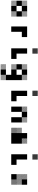

<svg xmlns="http://www.w3.org/2000/svg" viewBox="2396 -3270 1208 6041"><g transform="rotate(90 2999.5 -250.0)"><path d="M500.8 -155.8 489.2 -167.5H495L500.8 -161.7ZM500.8 -141.7 475 -167.5H480.8L500.8 -147.5ZM500.8 -127.5 460.8 -167.5H466.7L500.8 -133.3ZM500.8 -113.3 446.7 -167.5H452.5L500.8 -119.2ZM500.8 -99.2 432.5 -167.5H438.3L500.8 -105ZM500.8 -85 418.3 -167.5H424.2L500.8 -90.8ZM500.8 -70.8 404.2 -167.5H410L500.8 -76.7ZM500.8 -56.7 390 -167.5H395.8L500.8 -62.5ZM500.8 -42.5 375.8 -167.5H381.7L500.8 -48.3ZM500.8 -28.3 361.7 -167.5H367.5L500.8 -34.2ZM500.8 -14.2 347.5 -167.5H353.3L500.8 -20ZM500.8 0 333.3 -167.5H339.2L500.8 -5.8ZM487.5 0.8 332.5 -154.2V-160L493.3 0.8ZM473.3 0.8 332.5 -140V-145.8L479.2 0.8ZM459.2 0.8 332.5 -125.8V-131.7L465 0.8ZM445 0.8 332.5 -111.7V-117.5L450.8 0.8ZM430 0.8 332.5 -96.7V-103.3L436.7 0.8ZM416.7 0.8 332.5 -83.3V-89.2L422.5 0.8ZM402.5 0.8 332.5 -69.2V-75L408.3 0.8ZM388.3 0.8 332.5 -55V-60.8L394.2 0.8ZM374.2 0.8 332.5 -40.8V-46.7L380 0.8ZM360 0.8 332.5 -26.7V-32.5L365.8 0.8ZM345.8 0.8 332.5 -12.5V-18.3L351.7 0.8ZM167.5 -155.8 155.8 -167.5H161.7L167.5 -161.7ZM167.5 -141.7 141.7 -167.5H147.5L167.5 -147.5ZM167.5 -127.5 127.5 -167.5H133.3L167.5 -133.3ZM167.5 -113.3 113.3 -167.5H119.2L167.5 -119.2ZM167.5 -99.2 99.2 -167.5H105L167.5 -105ZM167.5 -85 85 -167.5H90.8L167.5 -90.8ZM167.5 -70.8 70.8 -167.5H76.7L167.5 -76.7ZM167.5 -56.7 56.7 -167.5H62.5L167.5 -62.5ZM167.5 -42.5 42.5 -167.5H48.3L167.5 -48.3ZM167.5 -28.3 28.3 -167.5H34.2L167.5 -34.2ZM167.5 -14.2 14.2 -167.5H20L167.5 -20ZM167.5 0 0 -167.5H5.8L167.5 -5.8ZM154.2 0.8 -0.8 -154.2V-160L160 0.8ZM140 0.8 -0.8 -140V-145.8L145.8 0.8ZM125.8 0.8 -0.8 -125.8V-131.7L131.7 0.8ZM111.7 0.8 -0.8 -111.7V-117.5L117.5 0.8ZM96.7 0.8 -0.8 -96.7V-103.3L103.3 0.8ZM83.3 0.8 -0.8 -83.3V-89.2L89.2 0.8ZM69.2 0.8 -0.8 -69.2V-75L75 0.8ZM55 0.8 -0.8 -55V-60.8L60.8 0.8ZM40.8 0.8 -0.8 -40.8V-46.7L46.7 0.8ZM26.7 0.8 -0.8 -26.7V-32.5L32.5 0.8ZM12.5 0.8 -0.8 -12.5V-18.3L18.3 0.8ZM500.8 -489.2 489.2 -500.8H495L500.8 -495ZM500.8 -475 475 -500.8H480.8L500.8 -480.8ZM500.8 -460.8 460.8 -500.8H466.7L500.8 -466.7ZM500.8 -446.7 446.7 -500.8H452.5L500.8 -452.5ZM500.8 -432.5 432.5 -500.8H438.3L500.8 -438.3ZM500.8 -418.3 418.3 -500.8H424.2L500.8 -424.2ZM500.8 -404.2 404.2 -500.8H410L500.8 -410ZM500.8 -390 390 -500.8H395.8L500.8 -395.8ZM500.8 -375.8 375.8 -500.8H381.7L500.8 -381.7ZM500.8 -361.7 361.7 -500.8H367.5L500.8 -367.5ZM500.8 -347.5 347.5 -500.8H353.3L500.8 -353.3ZM500.8 -333.3 333.3 -500.8H339.2L500.8 -339.2ZM487.5 -332.5 332.5 -487.5V-493.3L493.3 -332.5ZM473.3 -332.5 332.5 -473.3V-479.2L479.2 -332.5ZM459.2 -332.5 332.5 -459.2V-465L465 -332.5ZM445 -332.5 332.5 -445V-450.8L450.8 -332.5ZM430 -332.5 332.5 -430V-436.7L436.7 -332.5ZM416.7 -332.5 332.5 -416.7V-422.5L422.5 -332.5ZM402.5 -332.5 332.5 -402.5V-408.3L408.3 -332.5ZM388.3 -332.5 332.5 -388.3V-394.2L394.2 -332.5ZM374.2 -332.5 332.5 -374.2V-380L380 -332.5ZM360 -332.5 332.5 -360V-365.8L365.8 -332.5ZM345.8 -332.5 332.5 -345.8V-351.7L351.7 -332.5ZM167.5 -489.2 155.8 -500.8H161.7L167.5 -495ZM167.5 -475 141.7 -500.8H147.5L167.5 -480.8ZM167.5 -460.8 127.5 -500.8H133.3L167.5 -466.7ZM167.5 -446.7 113.3 -500.8H119.2L167.5 -452.5ZM167.5 -432.5 99.2 -500.8H105L167.5 -438.3ZM167.5 -418.3 85 -500.8H90.8L167.5 -424.2ZM167.5 -404.2 70.8 -500.8H76.7L167.5 -410ZM167.5 -390 56.7 -500.8H62.5L167.5 -395.8ZM167.5 -375.8 42.5 -500.8H48.3L167.5 -381.7ZM167.5 -361.7 28.3 -500.8H34.2L167.5 -367.5ZM167.5 -347.5 14.2 -500.8H20L167.5 -353.3ZM167.5 -333.3 0 -500.8H5.8L167.5 -339.2ZM154.2 -332.5 -0.8 -487.5V-493.3L160 -332.5ZM140 -332.5 -0.8 -473.3V-479.2L145.8 -332.5ZM125.8 -332.5 -0.8 -459.2V-465L131.7 -332.5ZM111.7 -332.5 -0.8 -445V-450.8L117.5 -332.5ZM96.7 -332.5 -0.8 -430V-436.7L103.3 -332.5ZM83.3 -332.5 -0.8 -416.7V-422.5L89.2 -332.5ZM69.2 -332.5 -0.8 -402.5V-408.3L75 -332.5ZM55 -332.5 -0.8 -388.3V-394.2L60.8 -332.5ZM40.8 -332.5 -0.8 -374.2V-380L46.7 -332.5ZM26.7 -332.5 -0.8 -360V-365.8L32.5 -332.5ZM12.5 -332.5 -0.8 -345.8V-351.7L18.3 -332.5ZM166.7 -166.7H333.3V0H166.7ZM333.3 -333.3H500V-166.7H333.3ZM0 -333.3H166.7V-166.7H0ZM166.7 -500H333.3V-333.3H166.7Z M979.2 -500H1145.8V-333.3H979.2ZM980 -488.3 967.5 -500.8H973.3L980 -494.2ZM980 -475.8 955 -500.8H960.8L980 -481.7ZM980 -463.3 942.5 -500.8H948.3L980 -469.2ZM980 -450.8 930 -500.8H935.8L980 -456.7ZM980 -438.3 917.5 -500.8H923.3L980 -444.2ZM980 -425.8 905 -500.8H910L980 -430.8ZM980 -413.3 892.5 -500.8H898.3L980 -419.2ZM980 -400.8 880 -500.8H885.8L980 -406.7ZM980 -388.3 867.5 -500.8H873.3L980 -394.2ZM980 -375.8 855 -500.8H860.8L980 -381.7ZM980 -363.3 842.5 -500.8H848.3L980 -369.2ZM980 -350.8 830 -500.8H835.8L980 -356.7ZM980 -338.3 817.5 -500.8H823.3L980 -344.2ZM973.3 -332.5 811.7 -494.2V-500L979.2 -332.5ZM960.8 -332.5 811.7 -481.7V-487.5L966.7 -332.5ZM948.3 -332.5 811.7 -469.2V-475L954.2 -332.5ZM935.8 -332.5 811.7 -456.7V-462.5L941.7 -332.5ZM923.3 -332.5 811.7 -444.2V-450L929.2 -332.5ZM910 -332.5 811.7 -430.8V-437.5L916.7 -332.5ZM898.3 -332.5 811.7 -419.2V-425L904.2 -332.5ZM885.8 -332.5 811.7 -406.7V-412.5L891.7 -332.5ZM873.3 -332.5 811.7 -394.2V-400L879.2 -332.5ZM860.8 -332.5 811.7 -381.7V-387.5L866.7 -332.5ZM848.3 -332.5 811.7 -369.2V-375L854.2 -332.5ZM835.8 -332.5 811.7 -356.7V-362.5L841.7 -332.5ZM823.3 -332.5 811.7 -344.2V-350L829.2 -332.5ZM812.5 -166.7H979.2V0H812.5ZM812.5 -333.3H979.2V0H812.5ZM812.5 -500H979.2V-166.7H812.5Z M1667.5 -826.7 1660 -834.2H1665.8L1667.5 -832.5ZM1667.5 -819.2 1652.5 -834.2H1658.3L1667.5 -825ZM1667.5 -811.7 1645 -834.2H1650.8L1667.5 -817.5ZM1667.5 -804.2 1637.5 -834.2H1643.3L1667.5 -810ZM1667.5 -796.7 1630 -834.2H1635.8L1667.5 -802.5ZM1667.5 -789.2 1622.5 -834.2H1628.3L1667.5 -795ZM1667.5 -781.7 1615 -834.2H1620.8L1667.5 -787.5ZM1667.5 -774.2 1607.5 -834.2H1613.3L1667.5 -780ZM1667.5 -766.7 1600 -834.2H1605.8L1667.5 -772.5ZM1667.5 -759.2 1592.5 -834.2H1597.5L1667.5 -764.2ZM1667.5 -751.7 1585 -834.2H1590.8L1667.5 -757.5ZM1667.5 -744.2 1577.5 -834.2H1583.3L1667.5 -750ZM1667.5 -736.7 1570 -834.2H1575.8L1667.5 -742.5ZM1667.5 -729.2 1562.5 -834.2H1568.3L1667.5 -735ZM1667.5 -721.7 1555 -834.2H1560.8L1667.5 -727.5ZM1667.5 -714.2 1547.5 -834.2H1553.3L1667.5 -720ZM1667.5 -706.7 1540 -834.2H1545.8L1667.5 -712.5ZM1667.5 -699.2 1532.5 -834.2H1538.3L1667.5 -705ZM1667.5 -691.7 1525 -834.2H1530.8L1667.5 -697.5ZM1667.5 -684.2 1517.5 -834.2H1523.3L1667.5 -690ZM1667.5 -676.7 1510 -834.2H1515.8L1667.5 -682.5ZM1667.5 -669.2 1502.5 -834.2H1508.3L1667.5 -675ZM1663.3 -665.8 1499.2 -830 1500.8 -834.2 1667.5 -667.5ZM1655.8 -665.8 1499.2 -822.5V-828.3L1661.7 -665.8ZM1648.3 -665.8 1499.2 -815V-820.8L1654.2 -665.8ZM1640.8 -665.8 1499.2 -807.5V-813.3L1646.7 -665.8ZM1633.3 -665.8 1499.2 -800V-805.8L1639.2 -665.8ZM1625.8 -665.8 1499.2 -792.5V-798.3L1631.7 -665.8ZM1618.3 -665.8 1499.2 -785V-790.8L1624.2 -665.8ZM1610.8 -665.8 1499.2 -777.5V-783.3L1616.7 -665.8ZM1603.3 -665.8 1499.2 -770V-775.8L1609.2 -665.8ZM1595.8 -665.8 1499.2 -762.5V-768.3L1601.7 -665.8ZM1587.5 -665.8 1499.2 -754.2V-760.8L1594.2 -665.8ZM1580.8 -665.8 1499.2 -747.5V-753.3L1586.7 -665.8ZM1573.3 -665.8 1499.2 -740V-745.8L1579.2 -665.8ZM1565.8 -665.8 1499.2 -732.5V-738.3L1571.7 -665.8ZM1558.3 -665.8 1499.2 -725V-730.8L1564.2 -665.8ZM1550.8 -665.8 1499.2 -717.5V-723.3L1556.7 -665.8ZM1543.3 -665.8 1499.2 -710V-715L1548.3 -665.8ZM1535.8 -665.8 1499.2 -702.5V-708.3L1541.7 -665.8ZM1528.3 -665.8 1499.2 -695V-700.8L1534.2 -665.8ZM1520.8 -665.8 1499.2 -687.5V-693.3L1526.7 -665.8ZM1513.3 -665.8 1499.2 -680V-685.8L1519.2 -665.8ZM1505.8 -665.8 1499.2 -672.5V-678.3L1511.7 -665.8ZM1666.7 -166.7H1833.3V0H1666.7ZM1500 -166.7H1833.3V0H1500ZM1500 -333.3H1666.7V0H1500ZM1500 -500H1666.7V-166.7H1500Z M2500.8 177.5 2489.2 165.8H2495L2500.8 171.7ZM2500.8 191.7 2475 165.8H2480.8L2500.8 185.8ZM2500.8 205.8 2460.8 165.8H2466.7L2500.8 200ZM2500.8 220 2446.7 165.8H2452.5L2500.8 214.2ZM2500.8 234.2 2432.5 165.8H2438.3L2500.8 228.3ZM2500.8 248.3 2418.3 165.8H2424.2L2500.8 242.5ZM2500.8 262.5 2404.2 165.8H2410L2500.8 256.7ZM2500.8 276.7 2390 165.8H2395.8L2500.8 270.8ZM2500.8 290.8 2375.8 165.8H2381.7L2500.8 285ZM2500.8 305 2361.7 165.8H2367.5L2500.8 299.2ZM2500.8 319.2 2347.5 165.8H2353.3L2500.8 313.3ZM2500.8 333.3 2333.3 165.8H2339.2L2500.8 327.5ZM2487.5 334.2 2332.5 179.2V173.3L2493.3 334.2ZM2473.3 334.2 2332.5 193.3V187.5L2479.2 334.2ZM2459.2 334.2 2332.5 207.5V201.7L2465 334.2ZM2445 334.2 2332.5 221.7V215.8L2450.8 334.2ZM2430 334.2 2332.5 236.7V230L2436.7 334.2ZM2416.7 334.2 2332.5 250V244.2L2422.5 334.2ZM2402.5 334.2 2332.5 264.2V258.3L2408.3 334.2ZM2388.3 334.2 2332.5 278.3V272.5L2394.2 334.2ZM2374.2 334.2 2332.5 292.5V286.7L2380 334.2ZM2360 334.2 2332.5 306.7V300.8L2365.8 334.2ZM2345.8 334.2 2332.5 320.8V315L2351.7 334.2ZM2167.5 177.5 2155.8 165.8H2161.7L2167.5 171.7ZM2167.5 191.7 2141.7 165.8H2147.5L2167.5 185.8ZM2167.5 205.8 2127.5 165.8H2133.3L2167.5 200ZM2167.5 220 2113.3 165.8H2119.2L2167.5 214.2ZM2167.5 234.2 2099.2 165.8H2105L2167.5 228.3ZM2167.5 248.3 2085 165.8H2090.8L2167.5 242.5ZM2167.5 262.5 2070.8 165.8H2076.7L2167.5 256.7ZM2167.5 276.7 2056.7 165.8H2062.5L2167.5 270.8ZM2167.5 290.8 2042.5 165.8H2048.3L2167.5 285ZM2167.5 305 2028.3 165.8H2034.2L2167.5 299.2ZM2167.5 319.2 2014.2 165.8H2020L2167.5 313.3ZM2167.5 333.3 2000 165.8H2005.8L2167.5 327.5ZM2154.2 334.2 1999.2 179.2V173.3L2160 334.2ZM2140 334.2 1999.2 193.3V187.5L2145.8 334.2ZM2125.8 334.2 1999.2 207.5V201.7L2131.7 334.2ZM2111.7 334.2 1999.2 221.7V215.8L2117.5 334.2ZM2096.7 334.2 1999.2 236.7V230L2103.3 334.2ZM2083.3 334.2 1999.2 250V244.2L2089.2 334.2ZM2069.2 334.2 1999.2 264.2V258.3L2075 334.2ZM2055 334.2 1999.2 278.3V272.5L2060.8 334.2ZM2040.8 334.2 1999.2 292.5V286.7L2046.7 334.2ZM2026.7 334.2 1999.2 306.7V300.8L2032.5 334.2ZM2012.5 334.2 1999.2 320.8V315L2018.3 334.2ZM2167.5 -155.8 2155.8 -167.5H2161.7L2167.5 -161.7ZM2167.5 -141.7 2141.7 -167.5H2147.5L2167.5 -147.5ZM2167.5 -127.5 2127.5 -167.5H2133.3L2167.5 -133.3ZM2167.5 -113.3 2113.3 -167.5H2119.2L2167.5 -119.2ZM2167.5 -99.2 2099.2 -167.5H2105L2167.5 -105ZM2167.5 -85 2085 -167.5H2090.8L2167.5 -90.8ZM2167.5 -70.8 2070.8 -167.5H2076.7L2167.5 -76.7ZM2167.5 -56.7 2056.7 -167.5H2062.5L2167.5 -62.5ZM2167.5 -42.5 2042.5 -167.5H2048.3L2167.5 -48.3ZM2167.5 -28.3 2028.3 -167.5H2034.2L2167.5 -34.2ZM2167.5 -14.2 2014.2 -167.5H2020L2167.5 -20ZM2167.5 0 2000 -167.5H2005.8L2167.5 -5.8ZM2154.2 0.8 1999.2 -154.2V-160L2160 0.8ZM2140 0.8 1999.2 -140V-145.8L2145.8 0.8ZM2125.8 0.8 1999.2 -125.8V-131.7L2131.7 0.8ZM2111.7 0.8 1999.2 -111.7V-117.5L2117.5 0.8ZM2096.7 0.8 1999.2 -96.7V-103.3L2103.3 0.8ZM2083.3 0.8 1999.2 -83.3V-89.2L2089.2 0.8ZM2069.2 0.8 1999.2 -69.2V-75L2075 0.8ZM2055 0.8 1999.2 -55V-60.8L2060.8 0.8ZM2040.8 0.8 1999.2 -40.8V-46.7L2046.7 0.8ZM2026.7 0.8 1999.2 -26.7V-32.5L2032.5 0.8ZM2012.5 0.8 1999.2 -12.5V-18.3L2018.3 0.8ZM2500.8 -489.2 2489.2 -500.8H2495L2500.8 -495ZM2500.8 -475 2475 -500.8H2480.8L2500.8 -480.8ZM2500.8 -460.8 2460.8 -500.8H2466.7L2500.8 -466.7ZM2500.8 -446.7 2446.7 -500.8H2452.5L2500.8 -452.5ZM2500.8 -432.5 2432.5 -500.8H2438.3L2500.8 -438.3ZM2500.8 -418.3 2418.3 -500.8H2424.2L2500.8 -424.2ZM2500.8 -404.2 2404.2 -500.8H2410L2500.8 -410ZM2500.8 -390 2390 -500.8H2395.8L2500.8 -395.8ZM2500.8 -375.8 2375.8 -500.8H2381.7L2500.8 -381.7ZM2500.8 -361.7 2361.7 -500.8H2367.5L2500.8 -367.5ZM2500.8 -347.5 2347.5 -500.8H2353.3L2500.8 -353.3ZM2500.8 -333.3 2333.3 -500.8H2339.2L2500.8 -339.2ZM2487.5 -332.5 2332.5 -487.5V-493.3L2493.3 -332.5ZM2473.3 -332.5 2332.5 -473.3V-479.2L2479.2 -332.5ZM2459.2 -332.5 2332.5 -459.2V-465L2465 -332.5ZM2445 -332.5 2332.5 -445V-450.8L2450.8 -332.5ZM2430 -332.5 2332.5 -430V-436.7L2436.7 -332.5ZM2416.7 -332.5 2332.5 -416.7V-422.5L2422.5 -332.5ZM2402.5 -332.5 2332.5 -402.5V-408.3L2408.3 -332.5ZM2388.3 -332.5 2332.5 -388.3V-394.2L2394.2 -332.5ZM2374.2 -332.5 2332.5 -374.2V-380L2380 -332.5ZM2360 -332.5 2332.5 -360V-365.8L2365.8 -332.5ZM2345.8 -332.5 2332.5 -345.8V-351.7L2351.7 -332.5ZM2167.5 -489.2 2155.8 -500.8H2161.7L2167.5 -495ZM2167.5 -475 2141.7 -500.8H2147.5L2167.5 -480.8ZM2167.5 -460.8 2127.5 -500.8H2133.3L2167.5 -466.7ZM2167.5 -446.7 2113.3 -500.8H2119.2L2167.5 -452.5ZM2167.5 -432.5 2099.2 -500.8H2105L2167.5 -438.3ZM2167.5 -418.3 2085 -500.8H2090.8L2167.5 -424.2ZM2167.5 -404.2 2070.8 -500.8H2076.7L2167.5 -410ZM2167.5 -390 2056.7 -500.8H2062.5L2167.5 -395.8ZM2167.5 -375.8 2042.5 -500.8H2048.3L2167.5 -381.7ZM2167.5 -361.7 2028.3 -500.8H2034.2L2167.5 -367.5ZM2167.5 -347.5 2014.2 -500.8H2020L2167.5 -353.3ZM2167.5 -333.3 2000 -500.8H2005.8L2167.5 -339.2ZM2154.2 -332.5 1999.2 -487.5V-493.3L2160 -332.5ZM2140 -332.5 1999.2 -473.3V-479.2L2145.8 -332.5ZM2125.8 -332.5 1999.2 -459.2V-465L2131.7 -332.5ZM2111.7 -332.5 1999.2 -445V-450.8L2117.5 -332.5ZM2096.7 -332.5 1999.2 -430V-436.7L2103.3 -332.5ZM2083.3 -332.5 1999.2 -416.7V-422.5L2089.2 -332.5ZM2069.2 -332.5 1999.2 -402.5V-408.3L2075 -332.5ZM2055 -332.5 1999.2 -388.3V-394.2L2060.8 -332.5ZM2040.8 -332.5 1999.2 -374.2V-380L2046.7 -332.5ZM2026.7 -332.5 1999.2 -360V-365.8L2032.5 -332.5ZM2012.5 -332.5 1999.2 -345.8V-351.7L2018.3 -332.5ZM2166.7 166.7H2333.3V333.3H2166.7ZM2333.3 0H2500V166.7H2333.3ZM2333.3 -166.7H2500V166.7H2333.3ZM2166.7 -166.7H2500V0H2166.7ZM2333.3 -333.3H2500V0H2333.3ZM2000 -333.3H2166.7V-166.7H2000ZM2166.7 -500H2333.3V-333.3H2166.7Z M3000.8 -826.7 2993.3 -834.2H2999.2L3000.8 -832.5ZM3000.8 -819.2 2985.8 -834.2H2991.7L3000.8 -825ZM3000.8 -811.7 2978.3 -834.2H2984.2L3000.8 -817.5ZM3000.8 -804.2 2970.8 -834.2H2976.7L3000.8 -810ZM3000.8 -796.7 2963.3 -834.2H2969.2L3000.8 -802.5ZM3000.8 -789.2 2955.8 -834.2H2961.7L3000.8 -795ZM3000.8 -781.7 2948.3 -834.2H2954.2L3000.8 -787.5ZM3000.8 -774.2 2940.8 -834.2H2946.7L3000.8 -780ZM3000.8 -766.7 2933.3 -834.2H2939.2L3000.8 -772.5ZM3000.8 -759.2 2925.8 -834.2H2930.8L3000.8 -764.2ZM3000.8 -751.7 2918.3 -834.2H2924.2L3000.8 -757.5ZM3000.8 -744.2 2910.8 -834.2H2916.7L3000.8 -750ZM3000.8 -736.7 2903.3 -834.2H2909.2L3000.8 -742.5ZM3000.8 -729.2 2895.8 -834.2H2901.7L3000.8 -735ZM3000.8 -721.7 2888.3 -834.2H2894.2L3000.8 -727.5ZM3000.8 -714.2 2880.8 -834.2H2886.7L3000.8 -720ZM3000.8 -706.7 2873.3 -834.2H2879.2L3000.8 -712.5ZM3000.8 -699.2 2865.8 -834.2H2871.7L3000.8 -705ZM3000.8 -691.7 2858.3 -834.2H2864.2L3000.8 -697.5ZM3000.8 -684.2 2850.8 -834.2H2856.7L3000.8 -690ZM3000.8 -676.7 2843.3 -834.2H2849.2L3000.8 -682.5ZM3000.8 -669.2 2835.8 -834.2H2841.7L3000.8 -675ZM2996.7 -665.8 2832.5 -830 2834.2 -834.2 3000.8 -667.5ZM2989.2 -665.8 2832.5 -822.5V-828.3L2995 -665.8ZM2981.7 -665.8 2832.5 -815V-820.8L2987.5 -665.8ZM2974.2 -665.8 2832.5 -807.5V-813.3L2980 -665.8ZM2966.7 -665.8 2832.5 -800V-805.8L2972.5 -665.8ZM2959.2 -665.8 2832.5 -792.5V-798.3L2965 -665.8ZM2951.7 -665.8 2832.5 -785V-790.8L2957.5 -665.8ZM2944.2 -665.8 2832.5 -777.5V-783.3L2950 -665.8ZM2936.7 -665.8 2832.5 -770V-775.8L2942.5 -665.8ZM2929.2 -665.8 2832.5 -762.5V-768.3L2935 -665.8ZM2920.8 -665.8 2832.5 -754.2V-760.8L2927.5 -665.8ZM2914.2 -665.8 2832.5 -747.5V-753.3L2920 -665.8ZM2906.7 -665.8 2832.5 -740V-745.8L2912.5 -665.8ZM2899.2 -665.8 2832.5 -732.5V-738.3L2905 -665.8ZM2891.7 -665.8 2832.5 -725V-730.8L2897.5 -665.8ZM2884.2 -665.8 2832.5 -717.5V-723.3L2890 -665.8ZM2876.7 -665.8 2832.5 -710V-715L2881.7 -665.8ZM2869.2 -665.8 2832.5 -702.5V-708.3L2875 -665.8ZM2861.7 -665.8 2832.5 -695V-700.8L2867.5 -665.8ZM2854.2 -665.8 2832.5 -687.5V-693.3L2860 -665.8ZM2846.7 -665.8 2832.5 -680V-685.8L2852.5 -665.8ZM2839.2 -665.8 2832.5 -672.5V-678.3L2845 -665.8ZM3000 -166.7H3166.7V0H3000ZM2833.3 -166.7H3166.7V0H2833.3ZM2833.3 -333.3H3000V0H2833.3ZM2833.3 -500H3000V-166.7H2833.3Z M3834.2 -489.2 3822.5 -500.8H3828.3L3834.2 -495ZM3834.2 -475 3808.3 -500.8H3814.2L3834.2 -480.8ZM3834.2 -460.8 3794.2 -500.8H3800L3834.2 -466.7ZM3834.2 -446.7 3780 -500.8H3785.8L3834.2 -452.5ZM3834.2 -432.5 3765.8 -500.8H3771.7L3834.2 -438.3ZM3834.2 -418.3 3751.7 -500.8H3757.5L3834.2 -424.2ZM3834.2 -404.2 3737.5 -500.8H3743.3L3834.2 -410ZM3834.2 -390 3723.3 -500.8H3729.2L3834.2 -395.8ZM3834.2 -375.8 3709.2 -500.8H3715L3834.2 -381.7ZM3834.2 -361.7 3695 -500.8H3700.8L3834.2 -367.5ZM3834.2 -347.5 3680.8 -500.8H3686.7L3834.2 -353.3ZM3834.2 -333.3 3666.7 -500.8H3672.5L3834.2 -339.2ZM3820.8 -332.5 3665.8 -487.5V-493.3L3826.7 -332.5ZM3806.7 -332.5 3665.8 -473.3V-479.2L3812.5 -332.5ZM3792.5 -332.5 3665.8 -459.2V-465L3798.3 -332.5ZM3778.3 -332.5 3665.8 -445V-450.8L3784.2 -332.5ZM3763.3 -332.5 3665.8 -430V-436.7L3770 -332.5ZM3750 -332.5 3665.8 -416.7V-422.5L3755.8 -332.5ZM3735.8 -332.5 3665.8 -402.5V-408.3L3741.7 -332.5ZM3721.7 -332.5 3665.8 -388.3V-394.2L3727.5 -332.5ZM3707.5 -332.5 3665.8 -374.2V-380L3713.3 -332.5ZM3693.3 -332.5 3665.8 -360V-365.8L3699.2 -332.5ZM3679.2 -332.5 3665.8 -345.8V-351.7L3685 -332.5ZM3500.8 -488.3 3488.3 -500.8H3494.2L3500.8 -494.2ZM3500.8 -475.8 3475.8 -500.8H3481.7L3500.8 -481.7ZM3500.8 -463.3 3463.3 -500.8H3469.2L3500.8 -469.2ZM3500.8 -450.8 3450.8 -500.8H3456.7L3500.8 -456.7ZM3500.8 -438.3 3438.3 -500.8H3444.2L3500.8 -444.2ZM3500.8 -425.8 3425.8 -500.8H3430.8L3500.8 -430.8ZM3500.8 -413.3 3413.3 -500.8H3419.2L3500.8 -419.2ZM3500.8 -400.8 3400.8 -500.8H3406.7L3500.8 -406.7ZM3500.8 -388.3 3388.3 -500.8H3394.2L3500.8 -394.2ZM3500.8 -375.8 3375.8 -500.8H3381.7L3500.8 -381.7ZM3500.8 -363.3 3363.3 -500.8H3369.2L3500.8 -369.2ZM3500.8 -350.8 3350.8 -500.8H3356.7L3500.8 -356.7ZM3500.8 -338.3 3338.3 -500.8H3344.2L3500.8 -344.2ZM3494.2 -332.5 3332.5 -494.2V-500L3500 -332.5ZM3481.7 -332.5 3332.5 -481.7V-487.5L3487.5 -332.5ZM3469.2 -332.5 3332.5 -469.2V-475L3475 -332.5ZM3456.7 -332.5 3332.5 -456.7V-462.5L3462.5 -332.5ZM3444.2 -332.5 3332.5 -444.2V-450L3450 -332.5ZM3430.8 -332.5 3332.5 -430.8V-437.5L3437.5 -332.5ZM3419.2 -332.5 3332.5 -419.2V-425L3425 -332.5ZM3406.7 -332.5 3332.5 -406.7V-412.5L3412.5 -332.5ZM3394.2 -332.5 3332.5 -394.2V-400L3400 -332.5ZM3381.7 -332.5 3332.5 -381.7V-387.5L3387.5 -332.5ZM3369.2 -332.5 3332.5 -369.2V-375L3375 -332.5ZM3356.7 -332.5 3332.5 -356.7V-362.5L3362.5 -332.5ZM3344.2 -332.5 3332.5 -344.2V-350L3350 -332.5ZM3666.7 -166.7H3833.3V0H3666.7ZM3333.3 -166.7H3500V0H3333.3ZM3666.7 -333.3H3833.3V0H3666.7ZM3333.3 -333.3H3500V0H3333.3ZM3500 -500H3666.7V-333.3H3500Z M4167.5 -165.8 4165.8 -167.5H4167.5ZM4167.5 -155 4155 -167.5H4160.8L4167.5 -160.8ZM4167.5 -144.2 4144.2 -167.5H4150L4167.5 -150ZM4167.5 -133.3 4133.3 -167.5H4139.2L4167.5 -139.2ZM4167.5 -122.5 4122.5 -167.5H4128.3L4167.5 -128.3ZM4167.5 -111.7 4111.7 -167.5H4117.5L4167.5 -117.5ZM4167.5 -100.8 4100.8 -167.5H4106.7L4167.5 -106.7ZM4167.5 -90 4090 -167.5H4095.8L4167.5 -95.8ZM4167.5 -79.2 4079.2 -167.5H4085L4167.5 -85ZM4167.5 -68.3 4068.3 -167.5H4074.2L4167.5 -74.2ZM4167.5 -57.5 4057.5 -167.5H4063.3L4167.5 -63.3ZM4167.5 -46.7 4046.7 -167.5H4052.5L4167.5 -52.5ZM4167.5 -35.8 4035.8 -167.5H4041.7L4167.5 -41.7ZM4167.5 -25 4025 -167.5H4030.8L4167.5 -30.8ZM4167.5 -14.2 4014.2 -167.5H4020L4167.5 -20ZM4167.5 -3.3 4003.3 -167.5H4009.2L4167.5 -9.2ZM4160.8 0.8 3999.2 -160.8V-166.7L4166.7 0.8ZM4150 0.8 3999.2 -150V-155.8L4155.8 0.8ZM4139.2 0.8 3999.2 -139.2V-145L4145 0.8ZM4128.3 0.8 3999.2 -128.3V-134.2L4134.2 0.8ZM4117.5 0.8 3999.2 -117.5V-123.3L4123.3 0.8ZM4106.7 0.8 3999.2 -106.7V-112.5L4112.5 0.8ZM4095.8 0.8 3999.2 -95.8V-101.7L4101.7 0.8ZM4085 0.8 3999.2 -85V-90.8L4090.8 0.8ZM4074.2 0.8 3999.2 -74.2V-80L4080 0.8ZM4063.3 0.8 3999.2 -63.3V-69.2L4069.2 0.8ZM4052.5 0.8 3999.2 -52.5V-58.3L4058.3 0.8ZM4041.7 0.8 3999.2 -41.7V-47.5L4047.5 0.8ZM4030.8 0.8 3999.2 -30.8V-36.7L4036.7 0.8ZM4020 0.8 3999.2 -20V-25.8L4025.8 0.8ZM4009.2 0.8 3999.2 -9.2V-15L4015 0.8ZM4167.5 -167.5H4171.7L4167.5 -171.7ZM4167.5 -321.7 4155 -334.2H4160.8L4167.5 -327.5ZM4167.5 -309.2 4142.5 -334.2H4148.3L4167.5 -315ZM4167.5 -296.7 4130 -334.2H4135.8L4167.5 -302.5ZM4167.5 -284.2 4117.5 -334.2H4123.3L4167.5 -290ZM4167.5 -271.7 4105 -334.2H4110.8L4167.5 -277.5ZM4167.5 -259.2 4092.5 -334.2H4097.5L4167.5 -264.2ZM4167.5 -246.7 4080 -334.2H4085.8L4167.5 -252.5ZM4167.5 -234.2 4067.5 -334.2H4073.3L4167.5 -240ZM4167.5 -221.7 4055 -334.2H4060.8L4167.5 -227.5ZM4167.5 -209.2 4042.5 -334.2H4048.3L4167.5 -215ZM4167.5 -196.7 4030 -334.2H4035.8L4167.5 -202.5ZM4167.5 -184.2 4017.5 -334.2H4023.3L4167.5 -190ZM4167.5 -171.7 4005 -334.2H4010.8L4167.5 -177.5ZM4160.8 -165.8 3999.2 -327.5V-333.3L4166.7 -165.8ZM4148.3 -165.8 3999.2 -315V-320.8L4154.2 -165.8ZM4135.8 -165.8 3999.2 -302.5V-308.3L4141.7 -165.8ZM4123.3 -165.8 3999.2 -290V-295.8L4129.2 -165.8ZM4110.8 -165.8 3999.2 -277.5V-283.3L4116.7 -165.8ZM4097.5 -165.8 3999.2 -264.2V-270.8L4104.2 -165.8ZM4085.8 -165.8 3999.2 -252.5V-258.3L4091.7 -165.8ZM4073.3 -165.8 3999.2 -240V-245.8L4079.2 -165.8ZM4060.8 -165.8 3999.2 -227.5V-233.3L4066.7 -165.8ZM4048.3 -165.8 3999.2 -215V-220.8L4054.2 -165.8ZM4035.8 -165.8 3999.2 -202.5V-208.3L4041.7 -165.8ZM4023.3 -165.8 3999.2 -190V-195.8L4029.2 -165.8ZM4010.8 -165.8 3999.2 -177.5V-183.3L4016.7 -165.8ZM4500.8 -488.3 4488.3 -500.8H4494.2L4500.8 -494.2ZM4500.8 -475.8 4475.8 -500.8H4481.7L4500.8 -481.7ZM4500.8 -463.3 4463.3 -500.8H4469.2L4500.8 -469.2ZM4500.8 -450.8 4450.8 -500.8H4456.7L4500.8 -456.7ZM4500.8 -438.3 4438.3 -500.8H4444.2L4500.8 -444.2ZM4500.8 -425.8 4425.8 -500.8H4430.8L4500.8 -430.8ZM4500.8 -413.3 4413.3 -500.8H4419.2L4500.8 -419.2ZM4500.8 -400.8 4400.8 -500.8H4406.7L4500.8 -406.7ZM4500.8 -388.3 4388.3 -500.8H4394.2L4500.8 -394.2ZM4500.8 -375.8 4375.8 -500.8H4381.7L4500.8 -381.7ZM4500.8 -363.3 4363.3 -500.8H4369.2L4500.8 -369.2ZM4500.8 -350.8 4350.8 -500.8H4356.7L4500.8 -356.7ZM4500.8 -338.3 4338.3 -500.8H4344.2L4500.8 -344.2ZM4494.2 -332.5 4332.5 -494.2V-500L4500 -332.5ZM4481.7 -332.5 4332.5 -481.7V-487.5L4487.5 -332.5ZM4469.2 -332.5 4332.5 -469.2V-475L4475 -332.5ZM4456.7 -332.5 4332.5 -456.7V-462.5L4462.5 -332.5ZM4444.2 -332.5 4332.5 -444.2V-450L4450 -332.5ZM4430.8 -332.5 4332.5 -430.8V-437.5L4437.5 -332.5ZM4419.2 -332.5 4332.5 -419.2V-425L4425 -332.5ZM4406.7 -332.5 4332.5 -406.7V-412.5L4412.5 -332.5ZM4394.2 -332.5 4332.5 -394.2V-400L4400 -332.5ZM4381.7 -332.5 4332.5 -381.7V-387.5L4387.5 -332.5ZM4369.2 -332.5 4332.5 -369.2V-375L4375 -332.5ZM4356.7 -332.5 4332.5 -356.7V-362.5L4362.5 -332.5ZM4344.2 -332.5 4332.5 -344.2V-350L4350 -332.5ZM4333.3 -166.7H4500V0H4333.3ZM4166.7 -166.7H4500V0H4166.7ZM4333.3 -333.3H4500V0H4333.3ZM4166.7 -333.3H4500V-166.7H4166.7ZM4166.7 -333.3H4333.3V0H4166.7ZM4166.7 -500H4333.3V-166.7H4166.7Z M5000.8 -826.7 4993.3 -834.2H4999.2L5000.8 -832.5ZM5000.8 -819.2 4985.8 -834.2H4991.7L5000.8 -825ZM5000.8 -811.7 4978.3 -834.2H4984.2L5000.8 -817.5ZM5000.8 -804.2 4970.8 -834.2H4976.7L5000.8 -810ZM5000.8 -796.7 4963.3 -834.2H4969.2L5000.8 -802.5ZM5000.8 -789.2 4955.8 -834.2H4961.7L5000.8 -795ZM5000.8 -781.7 4948.3 -834.2H4954.2L5000.8 -787.5ZM5000.8 -774.2 4940.8 -834.2H4946.7L5000.8 -780ZM5000.8 -766.7 4933.3 -834.2H4939.2L5000.8 -772.5ZM5000.8 -759.2 4925.8 -834.2H4930.8L5000.8 -764.2ZM5000.8 -751.7 4918.3 -834.2H4924.2L5000.8 -757.5ZM5000.8 -744.2 4910.8 -834.2H4916.7L5000.8 -750ZM5000.8 -736.7 4903.3 -834.2H4909.2L5000.8 -742.5ZM5000.8 -729.2 4895.8 -834.2H4901.7L5000.8 -735ZM5000.8 -721.7 4888.3 -834.2H4894.2L5000.8 -727.5ZM5000.8 -714.2 4880.8 -834.2H4886.7L5000.8 -720ZM5000.8 -706.7 4873.3 -834.2H4879.2L5000.8 -712.5ZM5000.8 -699.2 4865.8 -834.2H4871.7L5000.8 -705ZM5000.8 -691.7 4858.3 -834.2H4864.2L5000.8 -697.5ZM5000.8 -684.2 4850.8 -834.2H4856.7L5000.8 -690ZM5000.8 -676.7 4843.3 -834.2H4849.2L5000.8 -682.5ZM5000.8 -669.2 4835.8 -834.2H4841.7L5000.8 -675ZM4996.7 -665.8 4832.5 -830 4834.2 -834.2 5000.8 -667.5ZM4989.2 -665.8 4832.5 -822.5V-828.3L4995 -665.8ZM4981.7 -665.8 4832.5 -815V-820.8L4987.5 -665.8ZM4974.2 -665.8 4832.5 -807.5V-813.3L4980 -665.8ZM4966.7 -665.8 4832.5 -800V-805.8L4972.5 -665.8ZM4959.2 -665.8 4832.5 -792.5V-798.3L4965 -665.8ZM4951.7 -665.8 4832.5 -785V-790.8L4957.5 -665.8ZM4944.2 -665.8 4832.5 -777.5V-783.3L4950 -665.8ZM4936.7 -665.8 4832.5 -770V-775.8L4942.5 -665.8ZM4929.2 -665.8 4832.5 -762.5V-768.3L4935 -665.8ZM4920.8 -665.8 4832.5 -754.2V-760.8L4927.5 -665.8ZM4914.2 -665.8 4832.5 -747.5V-753.3L4920 -665.8ZM4906.7 -665.8 4832.5 -740V-745.8L4912.5 -665.8ZM4899.2 -665.8 4832.5 -732.5V-738.3L4905 -665.8ZM4891.7 -665.8 4832.5 -725V-730.8L4897.5 -665.8ZM4884.2 -665.8 4832.5 -717.5V-723.3L4890 -665.8ZM4876.7 -665.8 4832.5 -710V-715L4881.7 -665.8ZM4869.2 -665.8 4832.5 -702.5V-708.3L4875 -665.8ZM4861.7 -665.8 4832.5 -695V-700.8L4867.5 -665.8ZM4854.2 -665.8 4832.5 -687.5V-693.3L4860 -665.8ZM4846.7 -665.8 4832.5 -680V-685.8L4852.5 -665.8ZM4839.2 -665.8 4832.5 -672.5V-678.3L4845 -665.8ZM5000 -166.7H5166.7V0H5000ZM4833.3 -166.7H5166.7V0H4833.3ZM4833.3 -333.3H5000V0H4833.3ZM4833.3 -500H5000V-166.7H4833.3Z M5792.5 -165.8 5790.8 -167.5H5792.5ZM5792.5 -155 5780 -167.5H5785.8L5792.5 -160.8ZM5792.5 -144.2 5769.2 -167.5H5775L5792.5 -150ZM5792.5 -133.3 5758.3 -167.5H5764.2L5792.5 -139.2ZM5792.5 -122.5 5747.5 -167.5H5753.3L5792.5 -128.3ZM5792.5 -111.7 5736.7 -167.5H5742.5L5792.5 -117.5ZM5792.5 -100.8 5725.8 -167.5H5731.7L5792.5 -106.7ZM5792.5 -90 5715 -167.5H5720.8L5792.5 -95.8ZM5792.5 -79.2 5704.2 -167.5H5710L5792.5 -85ZM5792.5 -68.3 5693.3 -167.5H5699.2L5792.5 -74.2ZM5792.5 -57.5 5682.5 -167.5H5688.3L5792.5 -63.3ZM5792.5 -46.7 5671.7 -167.5H5677.5L5792.5 -52.5ZM5792.5 -35.8 5660.8 -167.5H5666.7L5792.5 -41.7ZM5792.5 -25 5650 -167.5H5655.8L5792.5 -30.8ZM5792.5 -14.2 5639.2 -167.5H5645L5792.5 -20ZM5792.5 -3.3 5628.3 -167.5H5634.2L5792.5 -9.2ZM5785.8 0.8 5624.2 -160.8V-166.7L5791.7 0.8ZM5775 0.8 5624.2 -150V-155.8L5780.8 0.8ZM5764.2 0.8 5624.2 -139.2V-145L5770 0.8ZM5753.3 0.8 5624.2 -128.3V-134.2L5759.2 0.8ZM5742.5 0.8 5624.2 -117.5V-123.3L5748.3 0.8ZM5731.7 0.8 5624.2 -106.7V-112.5L5737.5 0.8ZM5720.8 0.8 5624.2 -95.8V-101.7L5726.7 0.8ZM5710 0.8 5624.2 -85V-90.8L5715.8 0.8ZM5699.2 0.8 5624.2 -74.2V-80L5705 0.8ZM5688.3 0.8 5624.2 -63.3V-69.2L5694.2 0.8ZM5677.5 0.8 5624.2 -52.5V-58.3L5683.3 0.8ZM5666.7 0.8 5624.2 -41.7V-47.5L5672.5 0.8ZM5655.8 0.8 5624.2 -30.8V-36.7L5661.7 0.8ZM5645 0.8 5624.2 -20V-25.8L5650.8 0.8ZM5634.2 0.8 5624.2 -9.2V-15L5640 0.8ZM5792.5 -167.5H5796.7L5792.5 -171.7ZM5792.5 -321.7 5780 -334.2H5785.8L5792.5 -327.5ZM5792.5 -309.2 5767.5 -334.2H5773.3L5792.5 -315ZM5792.5 -296.7 5755 -334.2H5760.8L5792.5 -302.5ZM5792.5 -284.2 5742.5 -334.2H5748.3L5792.5 -290ZM5792.5 -271.7 5730 -334.2H5735.8L5792.5 -277.5ZM5792.5 -259.2 5717.5 -334.2H5722.5L5792.5 -264.2ZM5792.5 -246.7 5705 -334.2H5710.8L5792.5 -252.5ZM5792.5 -234.2 5692.5 -334.2H5698.3L5792.5 -240ZM5792.5 -221.7 5680 -334.2H5685.8L5792.5 -227.5ZM5792.5 -209.2 5667.5 -334.2H5673.3L5792.5 -215ZM5792.5 -196.7 5655 -334.2H5660.8L5792.5 -202.5ZM5792.5 -184.2 5642.5 -334.2H5648.3L5792.5 -190ZM5792.5 -171.7 5630 -334.2H5635.8L5792.5 -177.5ZM5785.8 -165.8 5624.2 -327.5V-333.3L5791.7 -165.8ZM5773.3 -165.8 5624.2 -315V-320.8L5779.2 -165.8ZM5760.8 -165.8 5624.2 -302.5V-308.3L5766.7 -165.8ZM5748.3 -165.8 5624.2 -290V-295.8L5754.2 -165.8ZM5735.8 -165.8 5624.2 -277.5V-283.3L5741.7 -165.8ZM5722.5 -165.8 5624.2 -264.2V-270.8L5729.2 -165.8ZM5710.8 -165.8 5624.2 -252.5V-258.3L5716.7 -165.8ZM5698.3 -165.8 5624.2 -240V-245.8L5704.2 -165.8ZM5685.8 -165.8 5624.2 -227.5V-233.3L5691.7 -165.8ZM5673.3 -165.8 5624.2 -215V-220.8L5679.2 -165.8ZM5660.8 -165.8 5624.2 -202.5V-208.3L5666.7 -165.8ZM5648.3 -165.8 5624.2 -190V-195.8L5654.2 -165.8ZM5635.8 -165.8 5624.2 -177.5V-183.3L5641.7 -165.8ZM5625.8 -321.7 5613.3 -334.2H5619.2L5625.8 -327.5ZM5625.8 -309.2 5600.8 -334.2H5606.7L5625.8 -315ZM5625.8 -296.7 5588.3 -334.2H5594.2L5625.8 -302.5ZM5625.8 -284.2 5575.8 -334.2H5581.7L5625.8 -290ZM5625.8 -271.7 5563.3 -334.2H5569.2L5625.8 -277.5ZM5625.8 -259.2 5550.8 -334.2H5555.8L5625.8 -264.2ZM5625.8 -246.7 5538.3 -334.2H5544.2L5625.8 -252.5ZM5625.8 -234.2 5525.8 -334.2H5531.7L5625.8 -240ZM5625.8 -221.7 5513.3 -334.2H5519.2L5625.8 -227.5ZM5625.8 -209.2 5500.8 -334.2H5506.7L5625.8 -215ZM5625.8 -196.7 5488.3 -334.2H5494.2L5625.8 -202.5ZM5625.8 -184.2 5475.8 -334.2H5481.7L5625.8 -190ZM5625.8 -171.7 5463.3 -334.2H5469.2L5625.8 -177.5ZM5619.2 -165.8 5457.5 -327.5V-333.3L5625 -165.8ZM5606.7 -165.8 5457.5 -315V-320.8L5612.5 -165.8ZM5594.2 -165.8 5457.5 -302.5V-308.3L5600 -165.8ZM5581.7 -165.8 5457.5 -290V-295.8L5587.5 -165.8ZM5569.2 -165.8 5457.5 -277.5V-283.3L5575 -165.8ZM5555.8 -165.8 5457.5 -264.2V-270.8L5562.5 -165.8ZM5544.2 -165.8 5457.5 -252.5V-258.3L5550 -165.8ZM5531.7 -165.8 5457.5 -240V-245.8L5537.5 -165.8ZM5519.2 -165.8 5457.5 -227.5V-233.3L5525 -165.8ZM5506.7 -165.8 5457.5 -215V-220.8L5512.5 -165.8ZM5494.2 -165.8 5457.5 -202.5V-208.3L5500 -165.8ZM5481.7 -165.8 5457.5 -190V-195.8L5487.5 -165.8ZM5469.2 -165.8 5457.5 -177.5V-183.3L5475 -165.8ZM5625.8 -488.3 5613.3 -500.8H5619.2L5625.8 -494.2ZM5625.8 -475.8 5600.8 -500.8H5606.7L5625.8 -481.7ZM5625.8 -463.3 5588.3 -500.8H5594.2L5625.8 -469.2ZM5625.8 -450.8 5575.8 -500.8H5581.7L5625.8 -456.7ZM5625.8 -438.3 5563.3 -500.8H5569.2L5625.8 -444.2ZM5625.8 -425.8 5550.8 -500.8H5555.8L5625.8 -430.8ZM5625.8 -413.3 5538.3 -500.8H5544.2L5625.8 -419.2ZM5625.8 -400.8 5525.8 -500.8H5531.7L5625.8 -406.7ZM5625.8 -388.3 5513.3 -500.8H5519.2L5625.8 -394.2ZM5625.8 -375.8 5500.8 -500.8H5506.7L5625.8 -381.7ZM5625.8 -363.3 5488.3 -500.8H5494.2L5625.8 -369.2ZM5625.8 -350.8 5475.8 -500.8H5481.7L5625.8 -356.7ZM5625.8 -338.3 5463.3 -500.8H5469.2L5625.8 -344.2ZM5619.2 -332.5 5457.5 -494.2V-500L5625 -332.5ZM5606.7 -332.5 5457.5 -481.7V-487.5L5612.5 -332.5ZM5594.2 -332.5 5457.5 -469.2V-475L5600 -332.5ZM5581.7 -332.5 5457.5 -456.7V-462.5L5587.5 -332.5ZM5569.2 -332.5 5457.5 -444.2V-450L5575 -332.5ZM5555.8 -332.5 5457.5 -430.8V-437.5L5562.5 -332.5ZM5544.2 -332.5 5457.5 -419.2V-425L5550 -332.5ZM5531.7 -332.5 5457.5 -406.7V-412.5L5537.5 -332.5ZM5519.2 -332.5 5457.5 -394.2V-400L5525 -332.5ZM5506.7 -332.5 5457.5 -381.7V-387.5L5512.5 -332.5ZM5494.2 -332.5 5457.5 -369.2V-375L5500 -332.5ZM5481.7 -332.5 5457.5 -356.7V-362.5L5487.5 -332.5ZM5469.2 -332.5 5457.5 -344.2V-350L5475 -332.5ZM5458.3 -166.7H5625V0H5458.3ZM5625 -500H5791.7V-333.3H5625Z"/></g></svg>

Font: 0xA000-Pixelated-Mono
Style: Pixelated-Mono
Weight: 400
Version: Version 0.1